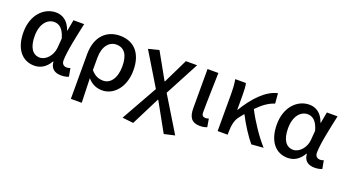

<svg xmlns="http://www.w3.org/2000/svg" viewBox="-58 -1139 3462 1926"><g transform="rotate(20 1673.5 -175.5)"><path d="M263 13C332 13 388 -22 428 -92H432C437 -18 482 13 551 13C587 13 613 6 630 -2L614 -89C602 -84 589 -81 577 -81C546 -81 523 -99 523 -136C523 -231 563 -411 593 -550H479L457 -431H454C422 -527 357 -564 290 -564C163 -564 48 -454 48 -267C48 -87 135 13 263 13ZM288 -82C212 -82 167 -147 167 -269C167 -403 235 -468 305 -468C354 -468 403 -440 431 -337L423 -236C416 -152 353 -82 288 -82Z M724 200H840C838 108 835 35 832 -60C879 -5 934 13 989 13C1105 13 1216 -95 1216 -284C1216 -458 1128 -564 973 -564C834 -564 724 -471 724 -276ZM966 -82C923 -82 879 -93 833 -147V-279C833 -403 894 -468 968 -468C1059 -468 1098 -397 1098 -282C1098 -153 1039 -82 966 -82Z M1394 213 1547 -91H1551L1720 213L1833 187L1606 -186L1799 -550H1679L1551 -287H1547L1392 -564L1279 -536L1492 -184L1276 200Z M2031 13C2067 13 2088 7 2107 -1L2092 -88C2080 -83 2068 -81 2058 -81C2032 -81 2017 -93 2017 -126C2017 -246 2023 -407 2026 -550H1910V-133C1910 -41 1940 13 2031 13Z M2709 0C2629 -88 2539 -223 2484 -332C2549 -399 2607 -438 2666 -456L2657 -564C2535 -538 2420 -413 2334 -269H2330V-419C2330 -469 2328 -519 2320 -550H2206C2216 -498 2218 -438 2218 -394V0H2325V-30C2326 -105 2338 -162 2374 -205C2387 -222 2400 -237 2412 -252C2463 -153 2528 -53 2581 10Z M2968 13C3037 13 3093 -22 3133 -92H3137C3142 -18 3187 13 3256 13C3292 13 3318 6 3335 -2L3319 -89C3307 -84 3294 -81 3282 -81C3251 -81 3228 -99 3228 -136C3228 -231 3268 -411 3298 -550H3184L3162 -431H3159C3127 -527 3062 -564 2995 -564C2868 -564 2753 -454 2753 -267C2753 -87 2840 13 2968 13ZM2993 -82C2917 -82 2872 -147 2872 -269C2872 -403 2940 -468 3010 -468C3059 -468 3108 -440 3136 -337L3128 -236C3121 -152 3058 -82 2993 -82Z"/></g></svg>

Font: Noto Sans CJK JP Medium
Style: Regular
Weight: 500
Designer: Ryoko NISHIZUKA (kana & ideographs); Paul D. Hunt (Latin, Greek & Cyrillic); Wenlong ZHANG (bopomofo); Sandoll Communica
Foundry: Adobe Systems Incorporated
Version: Version 1.004;PS 1.004;hotconv 1.0.82;makeotf.lib2.5.63406